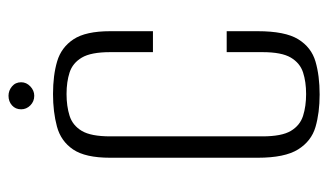

<svg xmlns="http://www.w3.org/2000/svg" viewBox="-176 -564 753 440"><g transform="rotate(-90 200.0 -344.5)"><path d="M203 12Q161 12 128.5 2.5Q96 -7 77 -37.5Q58 -68 58 -130V-468Q58 -525 77 -553Q96 -581 129.5 -590Q163 -599 204 -599Q247 -599 279 -589.5Q311 -580 329.5 -552Q348 -524 348 -468V-370H300V-468Q300 -512 287.5 -533Q275 -554 253.5 -561Q232 -568 204 -568Q176 -568 154 -561Q132 -554 119.5 -533Q107 -512 107 -468V-119Q107 -75 119.5 -54Q132 -33 154 -26Q176 -19 204 -19Q232 -19 253.5 -26Q275 -33 287.5 -54Q300 -75 300 -119V-201H348V-130Q348 -67 329.5 -37Q311 -7 278.5 2.5Q246 12 203 12ZM200 -642Q187 -642 178 -651Q169 -660 169 -672Q169 -685 178 -693Q187 -701 200 -701Q212 -701 221.5 -693Q231 -685 231 -672Q231 -660 221.5 -651Q212 -642 200 -642Z"/></g></svg>

Font: Alumni Sans Light
Style: Regular
Weight: 300
Version: Version 1.018